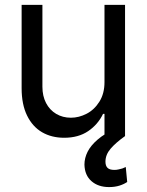

<svg xmlns="http://www.w3.org/2000/svg" viewBox="-20 -550 593 776"><path d="M402.3 -530.3H485.4V0H402.3V-89.8H396.5Q376 -46.9 336.4 -20Q296.9 6.8 239.3 6.8Q188.5 6.8 149.9 -15.6Q111.3 -38.1 89.4 -83Q67.4 -127.9 67.4 -193.4V-530.3H151.4V-199.2Q151.4 -162.1 166 -133.8Q180.7 -105.5 207 -89.8Q233.4 -74.2 266.6 -74.2Q298.8 -74.2 330.1 -90.3Q361.3 -106.4 381.8 -139.2Q402.3 -171.9 402.3 -217.8ZM321.3 115.2Q321.3 88.9 334 63.5Q346.7 38.1 374.5 14.2Q402.3 -9.8 445.3 -29.3L485.4 0Q448.2 26.4 427.2 50.8Q406.2 75.2 406.2 103.5Q406.2 120.1 414.6 128.4Q422.9 136.7 442.4 136.7Q451.2 136.7 459 134.8Q466.8 132.8 474.6 130.9Q481.4 127.9 488.3 125L494.1 185.5Q481.4 194.3 462.9 200.2Q444.3 206.1 420.9 206.1Q377 206.1 349.6 182.1Q322.3 158.2 321.3 115.2Z"/></svg>

Font: Pretendard Std Variable
Style: Regular
Weight: 400
Designer: Base glyphs from Inter by Rasmus Andersson; Hangeul glyphs from Noto Sans CJK(Source Han Sans) by Jang Soo-young and Kan
Foundry: Kil Hyung-jin
Version: Version 1.309;Glyphs 3.2 (3225)